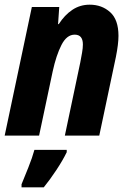

<svg xmlns="http://www.w3.org/2000/svg" viewBox="-22 -579 555 820"><path d="M-2 0 114 -549H231L226 -476H229Q254 -515 287 -537Q320 -559 361 -559Q413 -559 448.5 -527Q484 -495 484 -426Q484 -391 473 -336L402 0H255L321 -313Q325 -334 328.5 -354Q332 -374 332 -389Q332 -431 297 -431Q263 -431 240.5 -387Q218 -343 203 -274L145 0ZM70 208Q82 179 99 136.5Q116 94 125 61H263V71Q246 106 218.5 147.5Q191 189 165 221H70Z"/></svg>

Font: Noto Sans Condensed ExtraBold
Style: Italic
Weight: 800
Width: 3
Italic angle: -12°
Designer: Monotype Design Team
Foundry: Monotype Imaging Inc.
Version: Version 2.013; ttfautohint (v1.8.4.7-5d5b)